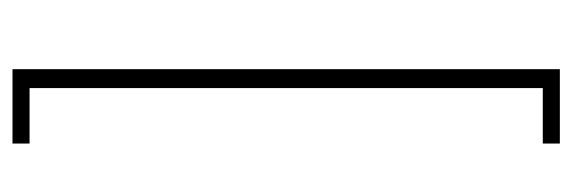

<svg xmlns="http://www.w3.org/2000/svg" viewBox="-332 -468 938 315"><g transform="rotate(-90 137.5 -311.0)"><path d="M181 -760V138H59V110H150V-732H59V-760Z"/></g></svg>

Font: IBM Plex Sans Cond ExtLt
Style: Regular
Weight: 200
Width: 3
Designer: Mike Abbink, Paul van der Laan, Pieter van Rosmalen
Foundry: Bold Monday
Version: Version 1.3